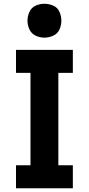

<svg xmlns="http://www.w3.org/2000/svg" viewBox="-20 -1000 472 1020"><path d="M65 0H367V-122H290V-613H367V-735H65V-613H142V-122H65ZM216 -800Q240 -800 263 -810.5Q286 -821 296 -843.5Q306 -866 306 -890Q306 -914 296 -937Q286 -960 263 -970Q240 -980 216 -980Q192 -980 169.5 -970Q147 -960 136.5 -937Q126 -914 126 -890Q126 -866 136.5 -843.5Q147 -821 169.5 -810.5Q192 -800 216 -800Z"/></svg>

Font: Iosevka Sparkle Heavy
Style: Regular
Weight: 900
Designer: Belleve Invis
Foundry: Belleve Invis
Version: Version 4.5.0; ttfautohint (v1.8.3)